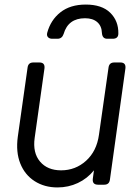

<svg xmlns="http://www.w3.org/2000/svg" viewBox="-20 -810 614 842"><path d="M232 12Q175 12 132 -15.5Q89 -43 69 -93Q49 -143 58 -210L101 -514Q104 -536 126 -536H153Q178 -536 175 -510L132 -205Q123 -140 155.5 -101.5Q188 -63 248 -63Q311 -63 357.5 -105Q404 -147 414 -219L456 -514Q459 -536 481 -536H508Q533 -536 530 -510L462 -22Q459 0 437 0H410Q384 0 387 -26L392 -63Q363 -27 321.5 -7.5Q280 12 232 12ZM209 -640Q197 -640 190.5 -647Q184 -654 187 -666Q202 -722 245 -756Q288 -790 356 -790Q427 -790 463.5 -754Q500 -718 499 -663Q499 -640 474 -640H450Q429 -640 427 -665Q426 -696 406.5 -713Q387 -730 353 -730Q279 -730 259 -661Q252 -640 232 -640Z"/></svg>

Font: Pitagon Sans Text
Style: Italic
Weight: 400
Italic angle: -8°
Designer: Travis Tran
Foundry: Pitagon
Version: Version 1.001; ttfautohint (v1.8.4.7-5d5b);gftools[0.9.26]